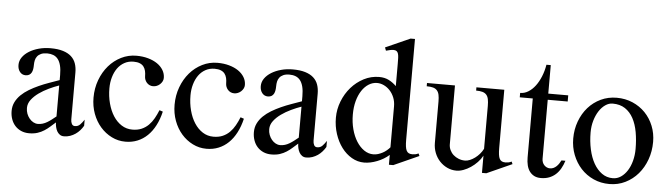

<svg xmlns="http://www.w3.org/2000/svg" viewBox="-46 -874 3705 1062"><g transform="rotate(5 1807.0 -343.0)"><path d="M365.2 -86.9Q365.2 -72.8 370.6 -62.3Q376 -51.8 388.2 -51.8Q405.3 -51.8 416.7 -63.5Q428.2 -75.2 439 -91.8V-58.1Q431.2 -44.4 420.4 -32.2Q409.7 -20 396.2 -10.7Q382.8 -1.5 366.7 4.2Q350.6 9.8 332 9.8Q318.8 9.8 309.3 2.9Q299.8 -3.9 293.9 -14.4Q288.1 -24.9 285.2 -37.8Q282.2 -50.8 282.2 -63Q267.6 -50.3 253.4 -37.6Q239.3 -24.9 222.7 -14.2Q206.1 -3.4 185.8 3.2Q165.5 9.8 139.2 9.8Q114.3 9.8 94.5 1Q74.7 -7.8 60.8 -23.2Q46.9 -38.6 39.6 -59.6Q32.2 -80.6 32.2 -105Q32.2 -131.8 43.2 -154.1Q54.2 -176.3 73 -194.6Q91.8 -212.9 116.7 -227.8Q141.6 -242.7 169.2 -255.1Q196.8 -267.6 225.8 -277.8Q254.9 -288.1 282.2 -297.9V-326.2Q282.2 -357.4 276.6 -379.2Q271 -400.9 260.5 -414.1Q250 -427.2 234.9 -433.1Q219.7 -439 201.2 -439Q180.2 -439 166.7 -432.9Q153.3 -426.8 145.8 -417Q138.2 -407.2 135.5 -394.8Q132.8 -382.3 132.8 -369.1Q132.8 -356.9 131.1 -345.9Q129.4 -335 124.8 -326.4Q120.1 -317.9 112.1 -313Q104 -308.1 91.8 -308.1Q72.3 -308.1 60.1 -323.2Q47.9 -338.4 47.9 -361.8Q47.9 -384.8 61.5 -404.3Q75.2 -423.8 98.4 -438.2Q121.6 -452.6 152.1 -460.9Q182.6 -469.2 216.8 -469.2Q257.8 -469.2 286.1 -460.4Q314.5 -451.7 332 -435.8Q349.6 -419.9 357.4 -397.5Q365.2 -375 365.2 -347.2ZM282.2 -268.1Q255.4 -258.8 226.1 -244.9Q196.8 -231 172.1 -213.4Q147.5 -195.8 131.3 -174.6Q115.2 -153.3 115.2 -128.9Q115.2 -111.8 120.8 -96.9Q126.5 -82 136 -70.6Q145.5 -59.1 157.7 -52.5Q169.9 -45.9 183.1 -45.9Q196.8 -45.9 209.5 -49.8Q222.2 -53.7 234.1 -60.8Q246.1 -67.9 257.8 -76.9Q269.5 -85.9 282.2 -96.2Z M673.8 9.8Q632.8 9.8 597.2 -8.1Q561.5 -25.9 534.7 -56.6Q507.8 -87.4 492.4 -128.9Q477.1 -170.4 477.1 -217.8Q477.1 -270 494.1 -315.9Q511.2 -361.8 540.5 -395.8Q569.8 -429.7 609.4 -449.5Q648.9 -469.2 693.8 -469.2Q729 -469.2 758.5 -460.9Q788.1 -452.6 809.6 -438Q831.1 -423.3 843 -403.3Q855 -383.3 855 -359.9Q855 -349.6 850.1 -340.3Q845.2 -331.1 837.4 -324Q829.6 -316.9 819.8 -313Q810.1 -309.1 799.8 -309.1Q788.6 -309.1 779.5 -313.5Q770.5 -317.9 764.2 -325.2Q757.8 -332.5 754.4 -341.6Q751 -350.6 751 -359.9Q751 -376 747.8 -389.6Q744.6 -403.3 736.8 -413.6Q729 -423.8 715.3 -429.4Q701.7 -435.1 680.7 -435.1Q652.3 -435.1 629.9 -422.6Q607.4 -410.2 592 -388.7Q576.7 -367.2 568.4 -338.4Q560.1 -309.6 560.1 -276.9Q560.1 -232.9 570.6 -193.4Q581.1 -153.8 600.1 -124.3Q619.1 -94.7 646 -77.4Q672.9 -60.1 706.1 -60.1Q735.4 -60.1 757.3 -69.6Q779.3 -79.1 795.9 -95.7Q812.5 -112.3 824.7 -134Q836.9 -155.8 846.7 -180.2L865.7 -173.8Q855.5 -130.4 837.6 -96.2Q819.8 -62 795.4 -38.6Q771 -15.1 740.5 -2.7Q710 9.8 673.8 9.8Z M1124 9.8Q1083 9.8 1047.4 -8.1Q1011.7 -25.9 984.9 -56.6Q958 -87.4 942.6 -128.9Q927.2 -170.4 927.2 -217.8Q927.2 -270 944.3 -315.9Q961.4 -361.8 990.7 -395.8Q1020 -429.7 1059.6 -449.5Q1099.1 -469.2 1144 -469.2Q1179.2 -469.2 1208.7 -460.9Q1238.3 -452.6 1259.8 -438Q1281.2 -423.3 1293.2 -403.3Q1305.2 -383.3 1305.2 -359.9Q1305.2 -349.6 1300.3 -340.3Q1295.4 -331.1 1287.6 -324Q1279.8 -316.9 1270 -313Q1260.3 -309.1 1250 -309.1Q1238.8 -309.1 1229.7 -313.5Q1220.7 -317.9 1214.4 -325.2Q1208 -332.5 1204.6 -341.6Q1201.2 -350.6 1201.2 -359.9Q1201.2 -376 1198 -389.6Q1194.8 -403.3 1187 -413.6Q1179.2 -423.8 1165.5 -429.4Q1151.9 -435.1 1130.9 -435.1Q1102.5 -435.1 1080.1 -422.6Q1057.6 -410.2 1042.2 -388.7Q1026.9 -367.2 1018.6 -338.4Q1010.3 -309.6 1010.3 -276.9Q1010.3 -232.9 1020.8 -193.4Q1031.2 -153.8 1050.3 -124.3Q1069.3 -94.7 1096.2 -77.4Q1123 -60.1 1156.2 -60.1Q1185.5 -60.1 1207.5 -69.6Q1229.5 -79.1 1246.1 -95.7Q1262.7 -112.3 1274.9 -134Q1287.1 -155.8 1296.9 -180.2L1315.9 -173.8Q1305.7 -130.4 1287.8 -96.2Q1270 -62 1245.6 -38.6Q1221.2 -15.1 1190.7 -2.7Q1160.2 9.8 1124 9.8Z M1710.4 -86.9Q1710.4 -72.8 1715.8 -62.3Q1721.2 -51.8 1733.4 -51.8Q1750.5 -51.8 1762 -63.5Q1773.4 -75.2 1784.2 -91.8V-58.1Q1776.4 -44.4 1765.6 -32.2Q1754.9 -20 1741.5 -10.7Q1728 -1.5 1711.9 4.2Q1695.8 9.8 1677.2 9.8Q1664.1 9.8 1654.5 2.9Q1645 -3.9 1639.2 -14.4Q1633.3 -24.9 1630.4 -37.8Q1627.4 -50.8 1627.4 -63Q1612.8 -50.3 1598.6 -37.6Q1584.5 -24.9 1567.9 -14.2Q1551.3 -3.4 1531 3.2Q1510.7 9.8 1484.4 9.8Q1459.5 9.8 1439.7 1Q1419.9 -7.8 1406 -23.2Q1392.1 -38.6 1384.8 -59.6Q1377.4 -80.6 1377.4 -105Q1377.4 -131.8 1388.4 -154.1Q1399.4 -176.3 1418.2 -194.6Q1437 -212.9 1461.9 -227.8Q1486.8 -242.7 1514.4 -255.1Q1542 -267.6 1571 -277.8Q1600.1 -288.1 1627.4 -297.9V-326.2Q1627.4 -357.4 1621.8 -379.2Q1616.2 -400.9 1605.7 -414.1Q1595.2 -427.2 1580.1 -433.1Q1564.9 -439 1546.4 -439Q1525.4 -439 1512 -432.9Q1498.5 -426.8 1491 -417Q1483.4 -407.2 1480.7 -394.8Q1478 -382.3 1478 -369.1Q1478 -356.9 1476.3 -345.9Q1474.6 -335 1470 -326.4Q1465.3 -317.9 1457.3 -313Q1449.2 -308.1 1437 -308.1Q1417.5 -308.1 1405.3 -323.2Q1393.1 -338.4 1393.1 -361.8Q1393.1 -384.8 1406.7 -404.3Q1420.4 -423.8 1443.6 -438.2Q1466.8 -452.6 1497.3 -460.9Q1527.8 -469.2 1562 -469.2Q1603 -469.2 1631.3 -460.4Q1659.7 -451.7 1677.2 -435.8Q1694.8 -419.9 1702.6 -397.5Q1710.4 -375 1710.4 -347.2ZM1627.4 -268.1Q1600.6 -258.8 1571.3 -244.9Q1542 -231 1517.3 -213.4Q1492.7 -195.8 1476.6 -174.6Q1460.4 -153.3 1460.4 -128.9Q1460.4 -111.8 1466.1 -96.9Q1471.7 -82 1481.2 -70.6Q1490.7 -59.1 1502.9 -52.5Q1515.1 -45.9 1528.3 -45.9Q1542 -45.9 1554.7 -49.8Q1567.4 -53.7 1579.3 -60.8Q1591.3 -67.9 1603 -76.9Q1614.7 -85.9 1627.4 -96.2Z M2137.2 -44.9Q2123 -32.2 2106.2 -22.2Q2089.4 -12.2 2071.3 -5.1Q2053.2 2 2034.9 5.9Q2016.6 9.8 1999 9.8Q1962.4 9.8 1930.2 -9Q1897.9 -27.8 1874 -59.8Q1850.1 -91.8 1836.2 -134.3Q1822.3 -176.8 1822.3 -224.1Q1822.3 -271 1839.6 -315.2Q1856.9 -359.4 1886.7 -393.6Q1916.5 -427.7 1956.5 -448.5Q1996.6 -469.2 2042 -469.2Q2072.3 -469.2 2095.2 -457.5Q2118.2 -445.8 2137.2 -426.8V-549.8Q2137.2 -569.3 2136.7 -583.5Q2136.2 -597.7 2133.3 -606.9Q2130.4 -616.2 2124.3 -620.6Q2118.2 -625 2106.9 -625Q2099.6 -625 2089.6 -623Q2079.6 -621.1 2065.9 -617.2L2059.1 -634.8L2195.8 -695.8H2220.2V-136.2Q2220.2 -114.3 2222.2 -99.4Q2224.1 -84.5 2229 -75.4Q2233.9 -66.4 2241.9 -62.7Q2250 -59.1 2262.2 -59.1Q2269.5 -59.1 2278.1 -60.8Q2286.6 -62.5 2294.9 -66.9L2301.3 -53.2L2161.1 9.8H2137.2ZM2137.2 -314Q2137.2 -340.8 2128.2 -363.3Q2119.1 -385.7 2104.2 -401.6Q2089.4 -417.5 2070.8 -426.3Q2052.2 -435.1 2033.2 -435.1Q2008.3 -435.1 1986.6 -421.4Q1964.8 -407.7 1948.7 -383.3Q1932.6 -358.9 1923.3 -325Q1914.1 -291 1914.1 -250Q1914.1 -206.5 1924.3 -168.2Q1934.6 -129.9 1952.6 -101.3Q1970.7 -72.8 1994.6 -56.4Q2018.6 -40 2045.9 -40Q2059.1 -40 2072 -43.9Q2085 -47.9 2096.9 -54.2Q2108.9 -60.5 2119.1 -69.1Q2129.4 -77.6 2137.2 -86.9Z M2462.9 -459V-132.8Q2462.9 -115.7 2470 -100.6Q2477.1 -85.4 2489.5 -74.2Q2502 -63 2518.8 -56.4Q2535.6 -49.8 2554.7 -49.8Q2566.9 -49.8 2581.1 -55.7Q2595.2 -61.5 2608.9 -71.5Q2622.6 -81.5 2634.3 -95Q2646 -108.4 2653.8 -124V-361.8Q2653.8 -384.3 2650.6 -399.4Q2647.5 -414.6 2639.2 -423.8Q2630.9 -433.1 2616.9 -437Q2603 -440.9 2582 -440.9V-459H2736.8V-136.2Q2736.8 -114.3 2738.8 -99.4Q2740.7 -84.5 2745.6 -75.4Q2750.5 -66.4 2758.5 -62.7Q2766.6 -59.1 2778.8 -59.1Q2786.1 -59.1 2794.9 -60.8Q2803.7 -62.5 2812 -66.9L2817.9 -53.2L2677.7 9.8H2653.8V-85.9Q2643.1 -65.9 2626.5 -48.6Q2609.9 -31.2 2590.6 -18.3Q2571.3 -5.4 2550.8 2.2Q2530.3 9.8 2511.7 9.8Q2484.4 9.8 2460.4 -1.5Q2436.5 -12.7 2418.5 -32Q2400.4 -51.3 2390.1 -77.4Q2379.9 -103.5 2379.9 -132.8V-361.8Q2379.9 -384.3 2376.7 -399.4Q2373.5 -414.6 2365.2 -423.8Q2356.9 -433.1 2343 -437Q2329.1 -440.9 2307.6 -440.9V-459Z M2825.7 -424.8V-449.2Q2849.6 -449.2 2870.8 -462.4Q2892.1 -475.6 2909.2 -498.3Q2926.3 -521 2938.7 -551.5Q2951.2 -582 2957 -617.2H2981V-459H3091.8V-424.8H2981V-97.2Q2981 -86.9 2984.4 -77.9Q2987.8 -68.8 2993.9 -62.3Q3000 -55.7 3008.3 -51.8Q3016.6 -47.9 3025.9 -47.9Q3036.6 -47.9 3045.9 -52.2Q3055.2 -56.6 3062.5 -63.7Q3069.8 -70.8 3075.7 -79.6Q3081.5 -88.4 3085.9 -97.2H3107.9Q3100.6 -73.7 3089.4 -54Q3078.1 -34.2 3062.5 -20Q3046.9 -5.9 3026.4 2Q3005.9 9.8 2980 9.8Q2959 9.8 2943.6 2Q2928.2 -5.9 2918 -19.8Q2907.7 -33.7 2902.8 -53.5Q2897.9 -73.2 2897.9 -97.2V-424.8Z M3360.8 9.8Q3313 9.8 3272.5 -8.5Q3231.9 -26.9 3202.6 -58.8Q3173.3 -90.8 3156.7 -133.3Q3140.1 -175.8 3140.1 -224.1Q3140.1 -274.9 3156.7 -319.6Q3173.3 -364.3 3202.6 -397.5Q3231.9 -430.7 3272.5 -450Q3313 -469.2 3360.8 -469.2Q3408.7 -469.2 3449.2 -451.7Q3489.7 -434.1 3519.3 -403.6Q3548.8 -373 3565.4 -331.8Q3582 -290.5 3582 -243.2Q3582 -190.9 3565.4 -145Q3548.8 -99.1 3519.3 -64.7Q3489.7 -30.3 3449.2 -10.3Q3408.7 9.8 3360.8 9.8ZM3377 -23.9Q3401.4 -23.9 3421.9 -37.8Q3442.4 -51.8 3457.3 -75.2Q3472.2 -98.6 3480.5 -129.9Q3488.8 -161.1 3488.8 -195.8Q3488.8 -245.6 3481 -289.3Q3473.1 -333 3455.6 -365.5Q3438 -397.9 3409.9 -416.5Q3381.8 -435.1 3340.8 -435.1Q3319.8 -435.1 3300.3 -421.6Q3280.8 -408.2 3265.9 -385.3Q3251 -362.3 3241.9 -331.5Q3232.9 -300.8 3232.9 -266.1Q3232.9 -215.8 3242.7 -171.6Q3252.4 -127.4 3271 -94.7Q3289.6 -62 3316.2 -43Q3342.8 -23.9 3377 -23.9Z"/></g></svg>

Font: Tunjung putih
Style: Regular
Weight: 400
Designer: R.S. Wihananto
Foundry: R.S. Wihananto
Version: Version 2.0.1